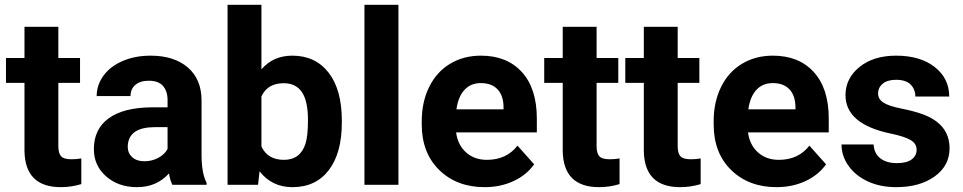

<svg xmlns="http://www.w3.org/2000/svg" viewBox="-20 -770 4013 800"><path d="M223.1 -658.2V-528.3H313.5V-424.8H223.1V-161.1Q223.1 -131.8 234.4 -119.1Q245.6 -106.4 277.3 -106.4Q300.8 -106.4 318.8 -109.9V-2.9Q277.3 9.8 233.4 9.8Q85 9.8 82 -140.1V-424.8H4.9V-528.3H82V-658.2Z M698.2 0Q688.5 -19 684.1 -47.4Q632.8 9.8 550.8 9.8Q473.1 9.8 422.1 -35.2Q371.1 -80.1 371.1 -148.4Q371.1 -232.4 433.3 -277.3Q495.6 -322.3 613.3 -322.8H678.2V-353Q678.2 -389.6 659.4 -411.6Q640.6 -433.6 600.1 -433.6Q564.5 -433.6 544.2 -416.5Q523.9 -399.4 523.9 -369.6H382.8Q382.8 -415.5 411.1 -454.6Q439.5 -493.7 491.2 -515.9Q543 -538.1 607.4 -538.1Q705.1 -538.1 762.5 -489Q819.8 -439.9 819.8 -351.1V-122.1Q820.3 -46.9 840.8 -8.3V0ZM581.5 -98.1Q612.8 -98.1 639.2 -112.1Q665.5 -126 678.2 -149.4V-240.2H625.5Q519.5 -240.2 512.7 -167L512.2 -158.7Q512.2 -132.3 530.8 -115.2Q549.3 -98.1 581.5 -98.1Z M1404.3 -259.3Q1404.3 -132.3 1350.1 -61.3Q1295.9 9.8 1198.7 9.8Q1112.8 9.8 1061.5 -56.2L1055.2 0H928.2V-750H1069.3V-481Q1118.2 -538.1 1197.8 -538.1Q1294.4 -538.1 1349.4 -467Q1404.3 -396 1404.3 -267.1ZM1263.2 -269.5Q1263.2 -349.6 1237.8 -386.5Q1212.4 -423.3 1162.1 -423.3Q1094.7 -423.3 1069.3 -368.2V-159.7Q1095.2 -104 1163.1 -104Q1231.4 -104 1252.9 -171.4Q1263.2 -203.6 1263.2 -269.5Z M1640.1 0H1498.5V-750H1640.1Z M1999.5 9.8Q1883.3 9.8 1810.3 -61.5Q1737.3 -132.8 1737.3 -251.5V-265.1Q1737.3 -344.7 1768.1 -407.5Q1798.8 -470.2 1855.2 -504.2Q1911.6 -538.1 1983.9 -538.1Q2092.3 -538.1 2154.5 -469.7Q2216.8 -401.4 2216.8 -275.9V-218.3H1880.4Q1887.2 -166.5 1921.6 -135.3Q1956.1 -104 2008.8 -104Q2090.3 -104 2136.2 -163.1L2205.6 -85.4Q2173.8 -40.5 2119.6 -15.4Q2065.4 9.8 1999.5 9.8ZM1983.4 -423.8Q1941.4 -423.8 1915.3 -395.5Q1889.2 -367.2 1881.8 -314.5H2078.1V-325.7Q2077.1 -372.6 2052.7 -398.2Q2028.3 -423.8 1983.4 -423.8Z M2465.8 -658.2V-528.3H2556.2V-424.8H2465.8V-161.1Q2465.8 -131.8 2477.1 -119.1Q2488.3 -106.4 2520 -106.4Q2543.5 -106.4 2561.5 -109.9V-2.9Q2520 9.8 2476.1 9.8Q2327.6 9.8 2324.7 -140.1V-424.8H2247.6V-528.3H2324.7V-658.2Z M2803.7 -658.2V-528.3H2894V-424.8H2803.7V-161.1Q2803.7 -131.8 2814.9 -119.1Q2826.2 -106.4 2857.9 -106.4Q2881.3 -106.4 2899.4 -109.9V-2.9Q2857.9 9.8 2814 9.8Q2665.5 9.8 2662.6 -140.1V-424.8H2585.4V-528.3H2662.6V-658.2Z M3215.8 9.8Q3099.6 9.8 3026.6 -61.5Q2953.6 -132.8 2953.6 -251.5V-265.1Q2953.6 -344.7 2984.4 -407.5Q3015.1 -470.2 3071.5 -504.2Q3127.9 -538.1 3200.2 -538.1Q3308.6 -538.1 3370.8 -469.7Q3433.1 -401.4 3433.1 -275.9V-218.3H3096.7Q3103.5 -166.5 3137.9 -135.3Q3172.4 -104 3225.1 -104Q3306.6 -104 3352.5 -163.1L3421.9 -85.4Q3390.1 -40.5 3335.9 -15.4Q3281.7 9.8 3215.8 9.8ZM3199.7 -423.8Q3157.7 -423.8 3131.6 -395.5Q3105.5 -367.2 3098.1 -314.5H3294.4V-325.7Q3293.5 -372.6 3269 -398.2Q3244.6 -423.8 3199.7 -423.8Z M3799.3 -146Q3799.3 -171.9 3773.7 -186.8Q3748 -201.7 3691.4 -213.4Q3502.9 -252.9 3502.9 -373.5Q3502.9 -443.8 3561.3 -491Q3619.6 -538.1 3713.9 -538.1Q3814.5 -538.1 3874.8 -490.7Q3935.1 -443.4 3935.1 -367.7H3793.9Q3793.9 -397.9 3774.4 -417.7Q3754.9 -437.5 3713.4 -437.5Q3677.7 -437.5 3658.2 -421.4Q3638.7 -405.3 3638.7 -380.4Q3638.7 -356.9 3660.9 -342.5Q3683.1 -328.1 3735.8 -317.6Q3788.6 -307.1 3824.7 -293.9Q3936.5 -252.9 3936.5 -151.9Q3936.5 -79.6 3874.5 -34.9Q3812.5 9.8 3714.4 9.8Q3647.9 9.8 3596.4 -13.9Q3544.9 -37.6 3515.6 -78.9Q3486.3 -120.1 3486.3 -168H3620.1Q3622.1 -130.4 3647.9 -110.4Q3673.8 -90.3 3717.3 -90.3Q3757.8 -90.3 3778.6 -105.7Q3799.3 -121.1 3799.3 -146Z"/></svg>

Font: Shabnam FD
Style: Bold
Weight: 700
Foundry: DejaVu fonts team - Redesigned by Saber Rastikerdar - Based on Vazir font
Version: Version 5.00;October 20, 2019;FontCreator 12.0.0.2547 64-bit